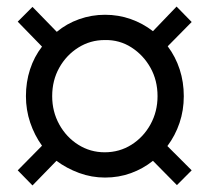

<svg xmlns="http://www.w3.org/2000/svg" viewBox="-20 -538 640 585"><path d="M79 27 34 -19 108 -94Q85 -126 72 -164.5Q59 -203 59 -245Q59 -288 71.5 -326.5Q84 -365 108 -396L34 -472L79 -517L153 -441Q183 -466 221 -479.5Q259 -493 300 -493Q341 -493 378 -480Q415 -467 446 -443L518 -518L564 -471L491 -397Q515 -365 527.5 -326.5Q540 -288 540 -245Q540 -202 527 -163.5Q514 -125 490 -93L564 -19L519 26L446 -48Q416 -24 379 -10.5Q342 3 300 3Q259 3 221 -11Q183 -25 152 -48ZM299 -74Q344 -74 380.5 -97Q417 -120 438.5 -159Q460 -198 460 -245Q460 -293 438.5 -331.5Q417 -370 380.5 -393.5Q344 -417 299 -416Q255 -416 218.5 -393Q182 -370 160.5 -331.5Q139 -293 139 -245Q139 -198 160.5 -159Q182 -120 218.5 -97Q255 -74 299 -74Z"/></svg>

Font: Mulish ExtraLight Medium
Style: Regular
Weight: 500
Version: Version 3.603